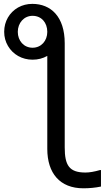

<svg xmlns="http://www.w3.org/2000/svg" viewBox="-20 -785 586 1011"><path d="M511.7 110.4H506.8C476.6 119.1 451.2 123.5 430.2 123.5C344.2 123.5 320.8 85.4 320.8 -8.8V-557.1C320.8 -698.2 247.1 -764.6 150.4 -764.6C123 -764.6 98.1 -758.3 75.2 -745.6C29.8 -719.7 2 -672.4 2 -617.7C2 -590.3 8.8 -565.4 22 -543C48.3 -498 96.2 -470.7 151.4 -470.7C180.2 -470.7 206.1 -477.5 229 -490.7V-1C229 127 295.4 206.5 418.9 206.5C450.7 206.5 481.9 203.6 511.7 197.3ZM229 -617.2C229 -570.3 197.3 -533.7 151.4 -533.7C105.5 -533.7 73.7 -570.3 73.7 -617.2C73.7 -664.1 106 -701.7 151.4 -701.7C198.2 -701.7 229 -666 229 -617.2Z"/></svg>

Font: SG Kara SemiBold
Style: Regular
Weight: 400
Designer: Damoon Khanjanzadeh
Version: Version 1.000